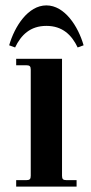

<svg xmlns="http://www.w3.org/2000/svg" viewBox="-20 -692 336 712"><path d="M14 -524 36 -516C58 -562 92 -596 152 -596C212 -596 246 -562 268 -516L290 -524C270 -594 220 -672 152 -672C84 -672 34 -594 14 -524ZM40 0H264V-24H226C214 -24 210 -28 210 -40V-474H40V-450H78C90 -450 94 -446 94 -434V-40C94 -28 90 -24 78 -24H40Z"/></svg>

Font: Old Standard
Style: Bold
Weight: 700
Designer: Alexey Kryukov <alexios@thessalonica.org.ru>
Version: Version 2.0.2